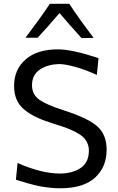

<svg xmlns="http://www.w3.org/2000/svg" viewBox="-20 -988 626 1019"><path d="M295.9 -918.5Q231 -842.8 179.7 -787.6H115.2Q196.8 -895.5 244.6 -967.8H347.7Q403.3 -883.3 477.1 -787.1L413.1 -785.6Q345.7 -859.9 295.9 -918.5ZM319.8 -401.9Q449.2 -360.4 497.6 -316.4Q545.9 -272.5 545.9 -193.4Q545.9 -101.1 484.1 -44.9Q422.4 11.2 299.3 11.2Q275.4 11.2 250.2 8.8Q225.1 6.3 207.3 3.4Q189.5 0.5 164.3 -5.6Q139.2 -11.7 128.4 -14.9Q117.7 -18.1 93 -25.6Q68.4 -33.2 64.5 -34.2L73.2 -123Q200.7 -66.9 298.8 -66.9Q367.2 -67.9 409.4 -97.4Q451.7 -127 451.7 -188.5Q451.7 -210.9 443.4 -229Q435.1 -247.1 421.1 -260.5Q407.2 -273.9 382.8 -286.6Q358.4 -299.3 332.8 -308.8Q307.1 -318.4 269 -330.1Q213.9 -347.2 177.2 -364Q140.6 -380.9 111.3 -404.3Q82 -427.7 68.4 -459.2Q54.7 -490.7 54.7 -532.2Q54.7 -618.7 115.7 -672.4Q176.8 -726.1 288.1 -726.1Q361.3 -726.1 502.9 -679.7L494.1 -590.3Q433.6 -618.2 379.4 -633.1Q325.2 -647.9 294.9 -647.9Q231.9 -646.5 190.9 -618.4Q149.9 -590.3 149.9 -535.6Q149.9 -487.3 187.5 -459.7Q225.1 -432.1 319.8 -401.9Z"/></svg>

Font: Commissioner Flair
Style: Regular
Weight: 400
Designer: Kostas Bartsokas
Foundry: Kostas Bartsokas
Version: Version 1.000